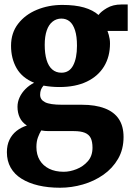

<svg xmlns="http://www.w3.org/2000/svg" viewBox="-20 -590 609 878"><path d="M254.5 268.5Q200 268.5 155.5 258Q111 247.5 78.5 227.2Q46 207 28.8 176.5Q11.5 146 11.5 106Q11.5 74 23 49.8Q34.5 25.5 55.2 9Q76 -7.5 103 -16Q80.5 -30.5 70.2 -52.5Q60 -74.5 60 -102Q60 -123.5 69.5 -144.5Q79 -165.5 96.5 -183Q114 -200.5 136 -211.5Q81 -234 55.8 -278.2Q30.5 -322.5 30.5 -380.5Q30.5 -439.5 62.8 -481.2Q95 -523 148.5 -545.2Q202 -567.5 265 -567.5Q323.5 -567.5 364.2 -555.8Q405 -544 430.5 -521.5Q441.5 -537 469 -553.2Q496.5 -569.5 535 -569.5H564V-448.5H471.5Q474.5 -440.5 477.2 -431Q480 -421.5 481.5 -411.8Q483 -402 483 -391Q483 -331 455.8 -286.2Q428.5 -241.5 377 -216.8Q325.5 -192 251.5 -192Q231.5 -192 213.2 -193.8Q195 -195.5 179 -198.5Q171 -189.5 167.2 -179.5Q163.5 -169.5 163.5 -156.5Q163.5 -134 186.2 -122.5Q209 -111 264 -111H354Q416.5 -111 459.2 -94.5Q502 -78 523.5 -45.5Q545 -13 545 36.5Q545 93 520 136.2Q495 179.5 453 209Q411 238.5 359.2 253.5Q307.5 268.5 254.5 268.5ZM271.5 195.5Q299.5 195.5 330 183.5Q360.5 171.5 381.8 147.2Q403 123 403 85.5Q403 58 395 41.5Q387 25 368 17.2Q349 9.5 317.5 9.5H204Q195 9.5 185.8 8.8Q176.5 8 168.5 6.5Q160.5 19.5 153.5 38.2Q146.5 57 146.5 82.5Q146.5 117 161.5 142.2Q176.5 167.5 204.5 181.5Q232.5 195.5 271.5 195.5ZM261 -257.5Q297 -257.5 314.5 -290.8Q332 -324 332 -381Q332 -424 323.2 -451.2Q314.5 -478.5 298.8 -491.8Q283 -505 260.5 -505Q238 -505 220.5 -491.2Q203 -477.5 193.8 -450.8Q184.5 -424 184.5 -385Q184.5 -345 193 -316.2Q201.5 -287.5 218.8 -272.5Q236 -257.5 261 -257.5Z"/></svg>

Font: Merriweather 24pt SemiCondensed Black
Style: Regular
Weight: 900
Width: 4
Designer: Eben Sorkin
Foundry: Eben Sorkin
Version: Version 2.100